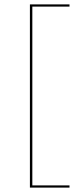

<svg xmlns="http://www.w3.org/2000/svg" viewBox="-20 -731 357 873"><path d="M127 -701V112H296V122H116V-711H296V-701Z"/></svg>

Font: Ysabeau SC Hairline
Style: Regular
Weight: 100
Designer: Christian Thalmann (Catharsis Fonts)
Version: Version 0.003